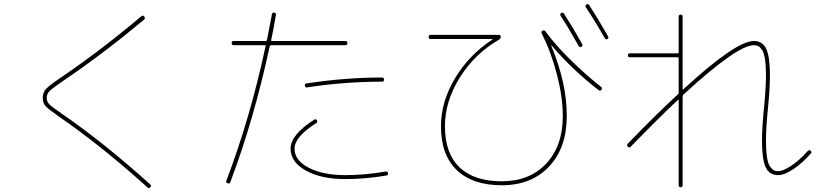

<svg xmlns="http://www.w3.org/2000/svg" viewBox="-20 -862 4040 945"><path d="M274.4 -285.2Q222.7 -321.3 206.5 -337.4Q190.4 -353.5 190.4 -379.9Q190.4 -407.2 207.5 -425.3Q224.6 -443.4 287.1 -485.4Q485.4 -621.1 675.8 -782.2Q683.6 -788.1 689.9 -780.3Q696.3 -772.5 689.5 -765.6Q489.3 -598.6 297.9 -468.8Q239.3 -428.7 224.6 -414.6Q210 -400.4 210 -379.9Q210 -361.3 222.7 -348.6Q235.4 -335.9 285.2 -301.8Q493.2 -158.2 719.7 45.9Q726.6 52.7 719.7 59.6Q711.9 67.4 706.1 60.5Q478.5 -144.5 274.4 -285.2Z M1480.5 -440.4Q1478.5 -449.2 1487.3 -451.2Q1678.7 -480.5 1860.4 -480.5Q1870.1 -480.5 1870.1 -470.2Q1870.1 -460 1861.3 -460Q1672.9 -460 1490.2 -431.6Q1482.4 -430.7 1480.5 -440.4ZM1679.7 0Q1773.4 0 1877.9 -17.6Q1887.7 -19.5 1889.6 -9.8Q1891.6 0 1881.8 2Q1776.4 19.5 1679.7 19.5Q1560.5 19.5 1485.4 -22.5Q1410.2 -64.5 1410.2 -129.9Q1410.2 -199.2 1527.3 -273.4Q1535.2 -278.3 1540 -269.5Q1544.9 -260.7 1536.1 -255.9Q1429.7 -188.5 1429.7 -130.4Q1429.7 -72.3 1500 -36.1Q1570.3 0 1679.7 0ZM1093.8 28.3Q1211.9 -282.2 1287.1 -634.8Q1289.1 -639.6 1284.2 -639.6H1129.9Q1120.1 -639.6 1120.1 -649.9Q1120.1 -660.2 1129.9 -660.2H1288.1Q1293 -660.2 1293.9 -664.1Q1298.8 -689.5 1307.6 -735.8Q1316.4 -782.2 1318.4 -792Q1320.3 -801.8 1330.1 -799.8Q1339.8 -797.9 1337.9 -788.1Q1327.1 -721.7 1314.5 -664.1Q1314.5 -660.2 1318.4 -660.2H1679.7Q1689.5 -660.2 1689.9 -649.9Q1690.4 -639.6 1679.7 -639.6H1314.5Q1310.5 -639.6 1307.6 -634.8Q1229.5 -271.5 1113.3 35.2Q1109.4 43.9 1100.1 40Q1090.8 36.1 1093.8 28.3Z M2828.1 -635.7Q2780.3 -721.7 2739.3 -784.2Q2734.4 -793 2742.2 -797.9Q2751 -802.7 2755.9 -794.9Q2801.8 -723.6 2845.7 -644.5Q2850.6 -636.7 2841.8 -631.8Q2833 -627 2828.1 -635.7ZM2879.9 -836.9Q2923.8 -769.5 2972.7 -683.6Q2977.5 -674.8 2969.7 -669.9Q2961.9 -665 2956.1 -674.8Q2918 -743.2 2863.3 -826.2Q2858.4 -835 2866.2 -839.8Q2875 -844.7 2879.9 -836.9ZM2099.6 -669.9Q2089.8 -669.9 2089.8 -680.2Q2089.8 -690.4 2099.6 -690.4H2435.5Q2444.3 -690.4 2444.8 -681.2Q2445.3 -671.9 2436.5 -667Q2316.4 -597.7 2243.2 -480.5Q2169.9 -363.3 2169.9 -240.2Q2169.9 -107.4 2241.7 -38.6Q2313.5 30.3 2450.2 30.3Q2585.9 30.3 2668 -56.6Q2750 -143.6 2750 -290Q2750 -382.8 2721.7 -493.2Q2693.4 -603.5 2646.5 -697.3Q2641.6 -706.1 2650.4 -710.9Q2659.2 -715.8 2664.1 -708Q2710 -644.5 2787.1 -568.4Q2864.3 -492.2 2939.5 -433.6Q2946.3 -427.7 2939.9 -419.9Q2933.6 -412.1 2926.8 -418Q2798.8 -516.6 2695.3 -637.7Q2695.3 -638.7 2694.3 -638.7Q2693.4 -638.7 2693.4 -636.7Q2770.5 -451.2 2769.5 -290Q2769.5 -134.8 2682.6 -42.5Q2595.7 49.8 2450.2 49.8Q2305.7 49.8 2228 -24.9Q2150.4 -99.6 2150.4 -240.2Q2150.4 -361.3 2219.7 -477.1Q2289.1 -592.8 2404.3 -668V-668.9Q2404.3 -669.9 2403.3 -669.9Z M3070.3 -155.3Q3209 -298.8 3316.4 -397.5Q3320.3 -401.4 3320.3 -406.2V-575.2Q3320.3 -580.1 3315.4 -580.1H3080.1Q3070.3 -580.1 3070.3 -589.8Q3070.3 -599.6 3080.1 -599.6H3315.4Q3320.3 -599.6 3320.3 -605.5V-780.3Q3320.3 -790 3330.1 -790Q3339.8 -790 3339.8 -780.3V-423.8Q3339.8 -422.9 3341.3 -422.4Q3342.8 -421.9 3343.8 -422.9Q3601.6 -660.2 3690.4 -660.2Q3733.4 -660.2 3751.5 -621.1Q3769.5 -582 3769.5 -490.2Q3769.5 -425.8 3759.8 -329.1Q3750 -232.4 3750 -169.9Q3750 -121.1 3754.9 -88.9Q3759.8 -56.6 3769.5 -43Q3779.3 -29.3 3788.1 -24.4Q3796.9 -19.5 3809.6 -19.5Q3834 -19.5 3874 -45.9Q3914.1 -72.3 3955.1 -118.2Q3963.9 -126 3969.7 -120.1Q3977.5 -112.3 3970.7 -106.4Q3929.7 -59.6 3885.3 -29.8Q3840.8 0 3809.6 0Q3766.6 0 3748.5 -39.1Q3730.5 -78.1 3730.5 -169.9Q3730.5 -234.4 3740.2 -331.1Q3750 -427.7 3750 -490.2Q3750 -539.1 3745.1 -570.8Q3740.2 -602.5 3730.5 -616.7Q3720.7 -630.9 3711.9 -635.3Q3703.1 -639.6 3690.4 -639.6Q3608.4 -639.6 3343.8 -396.5Q3339.8 -392.6 3339.8 -386.7V49.8Q3339.8 59.6 3330.1 59.6Q3320.3 59.6 3320.3 49.8V-369.1Q3320.3 -370.1 3319.3 -371.1Q3318.4 -372.1 3317.4 -371.1Q3213.9 -273.4 3084 -139.6Q3077.1 -132.8 3070.3 -139.6Q3062.5 -148.4 3070.3 -155.3Z"/></svg>

Font: Rounded Mgen+ 1m thin
Style: Regular
Weight: 100
Designer: [Source Han Sans]
Ryoko NISHIZUKA  (kana & ideographs); Paul D. Hunt (Latin, Greek & Cyrillic); Wenlong ZHANG  (bopomofo
Version: Version 1.059.20150602